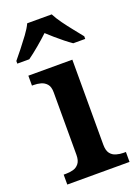

<svg xmlns="http://www.w3.org/2000/svg" viewBox="-153 -828 640 890"><g transform="rotate(-20 167.0 -383.0)"><path d="M19 0V-49H31Q49 -49 66 -53.5Q83 -58 94.5 -72.5Q106 -87 106 -115V-423Q106 -451 94 -464.5Q82 -478 65 -482.5Q48 -487 31 -487H22V-536H239V-117Q239 -88 250 -73.5Q261 -59 279 -54Q297 -49 313 -49H326V0ZM-7 -619Q9 -638 29.5 -664Q50 -690 70 -717Q90 -744 100 -766H221Q232 -744 251.5 -717Q271 -690 292 -664Q313 -638 328 -619V-606H269Q253 -617 233.5 -632.5Q214 -648 194.5 -665Q175 -682 160 -696Q138 -675 107 -649Q76 -623 52 -606H-7Z"/></g></svg>

Font: Noto Naskh Arabic SemiBold
Style: Regular
Weight: 600
Designer: Monotype Design Team, David Williams, Mohamad Dakak and Nizar Qandah
Foundry: Monotype Imaging Inc.
Version: Version 2.016